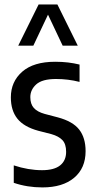

<svg xmlns="http://www.w3.org/2000/svg" viewBox="-20 -828 426 858"><path d="M169.5 9.5Q101.5 9.5 41.5 -11V-89Q106.5 -67.5 168 -67.5Q222 -67.5 248.8 -89Q275.5 -110.5 275.5 -149.5Q275.5 -184.5 258.8 -202Q242 -219.5 210 -228.5L151.5 -243.5Q87 -261 57.8 -297.5Q28.5 -334 28.5 -393Q28.5 -463 79.2 -507.5Q130 -552 226.5 -552Q257.5 -552 284.2 -548.8Q311 -545.5 335.5 -539.5V-462Q284.5 -475 230.5 -475Q168.5 -475 142 -451Q115.5 -427 115.5 -394Q115.5 -363 131.2 -345.5Q147 -328 179.5 -319L238.5 -303.5Q305.5 -285.5 334 -248.8Q362.5 -212 362.5 -152.5Q362.5 -76.5 311.2 -33.5Q260 9.5 169.5 9.5ZM61.5 -624 152.5 -808H236.5L327.5 -624H260L194.5 -762.5L129 -624Z"/></svg>

Font: Encode Sans Condensed Medium
Style: Regular
Weight: 500
Width: 3
Designer: Multiple Designers
Foundry: Impallari Type
Version: Version 3.000; ttfautohint (v1.8.3) -l 8 -r 50 -G 200 -x 14 